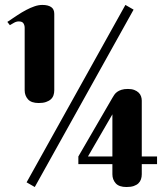

<svg xmlns="http://www.w3.org/2000/svg" viewBox="-20 -751 677 779"><path d="M436 -85H297.9V-116.2L436 -354Q439.5 -359.9 443.8 -366.5Q448.2 -373 455.3 -378.2Q462.4 -383.3 472.9 -386.7Q483.4 -390.1 499 -390.1Q514.2 -390.1 524.9 -386Q535.6 -381.8 542.5 -375.2Q549.3 -368.7 552.2 -360.1Q555.2 -351.6 555.2 -342.8V-116.2H617.2V-85H555.2V-43.9Q555.2 -33.2 552 -23.7Q548.8 -14.2 541.7 -7.3Q534.7 -0.5 522.7 3.7Q510.7 7.8 493.2 7.8Q462.9 7.8 449.5 -7.3Q436 -22.5 436 -43.9ZM200.2 -384.8Q200.2 -374 197 -364.5Q193.8 -355 186.3 -348.1Q178.7 -341.3 166.7 -337.2Q154.8 -333 137.2 -333Q106.9 -333 93.5 -348.1Q80.1 -363.3 80.1 -384.8V-638.2Q80.1 -648.4 75.2 -656.2Q70.3 -664.1 56.2 -664.1Q46.4 -664.1 36.9 -658.7Q27.3 -653.3 20 -648.9L9.8 -662.1Q30.3 -675.8 49.3 -688.5Q68.4 -701.2 85.9 -710.4Q103.5 -719.7 119.9 -725.3Q136.2 -731 151.9 -731Q174.8 -731 187.5 -722.4Q200.2 -713.9 200.2 -694.8ZM488.8 -731 522 -711.9 121.1 7.8 87.9 -11.2ZM436 -116.2V-287.1L336.9 -116.2Z"/></svg>

Font: Berkshire Swash
Style: Regular
Weight: 400
Designer: Astigmatic (AOETI)
Foundry: Astigmatic (AOETI)
Version: Version 1.001